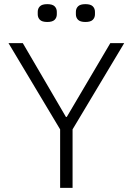

<svg xmlns="http://www.w3.org/2000/svg" viewBox="-20 -906 640 926"><path d="M270 0V-282L21 -698H90L298 -342H302L512 -698H579L330 -282V0ZM208 -800Q183 -800 172.5 -810.5Q162 -821 162 -837V-849Q162 -865 172.5 -875.5Q183 -886 208 -886Q233 -886 243.5 -875.5Q254 -865 254 -849V-837Q254 -821 243.5 -810.5Q233 -800 208 -800ZM392 -800Q367 -800 356.5 -810.5Q346 -821 346 -837V-849Q346 -865 356.5 -875.5Q367 -886 392 -886Q417 -886 427.5 -875.5Q438 -865 438 -849V-837Q438 -821 427.5 -810.5Q417 -800 392 -800Z"/></svg>

Font: IBM Plex Mono Light
Style: Regular
Weight: 300
Monospace: yes
Designer: Mike Abbink, Paul van der Laan, Pieter van Rosmalen
Foundry: Bold Monday
Version: Version 2.3